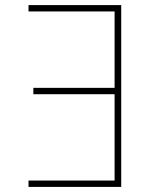

<svg xmlns="http://www.w3.org/2000/svg" viewBox="-20 -734 603 754"><path d="M456 0V-714H92V-689H430V-389H111V-364H430V-25H92V0Z"/></svg>

Font: Noto Sans Mono SemiCondensed Thin
Style: Regular
Weight: 100
Width: 4
Designer: Monotype Design Team
Foundry: Monotype Imaging Inc.
Version: Version 2.014